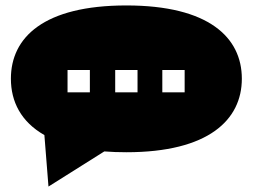

<svg xmlns="http://www.w3.org/2000/svg" viewBox="-20 -689 928 705"><path d="M158 -4 363 -133C389 -131 415 -130 444 -130C746 -130 868 -249 868 -400C868 -552 746 -669 444 -669C141 -669 20 -552 20 -400C20 -316 57 -242 143 -193ZM403 -432H485V-350H403ZM228 -432H310V-350H228ZM576 -432H658V-350H576Z"/></svg>

Font: FREAK Grotesk Next
Style: Bold
Weight: 700
Width: 3
Designer: La Scuola Open Source
Foundry: La Scuola Open Source
Version: Version 1.000;PS 1.0;hotconv 1.0.72;makeotf.lib2.5.5900